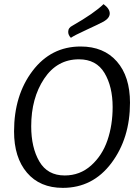

<svg xmlns="http://www.w3.org/2000/svg" viewBox="-20 -899 668 929"><path d="M284 10Q173 10 110.5 -63.5Q48 -137 48 -263Q48 -438 137.5 -556Q227 -674 370 -674Q482 -674 545.5 -601.5Q609 -529 609 -402Q609 -230 519 -110Q429 10 284 10ZM362 -612Q256 -612 193.5 -518Q131 -424 131 -288Q131 -185 170.5 -117.5Q210 -50 293 -50Q367 -50 421 -98.5Q475 -147 500 -220.5Q525 -294 525 -381Q525 -480 485.5 -546Q446 -612 362 -612ZM482 -795Q460 -783 399 -755Q338 -727 323 -716Q310 -729 310 -745Q310 -765 331 -775Q436 -835 481 -879Q511 -857 511 -834Q511 -812 482 -795Z"/></svg>

Font: Overlock
Style: Italic
Weight: 400
Designer: Dario Muhafara
Foundry: Dario Manuel Muhafara
Version: Version 1.001